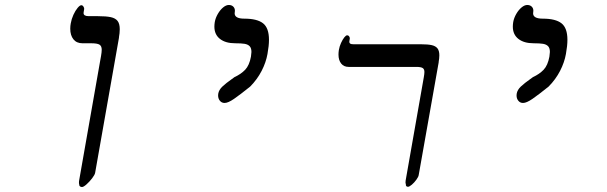

<svg xmlns="http://www.w3.org/2000/svg" viewBox="-20 -745 2440 772"><path d="M459 -597 362.5 -50Q361 -42 350.5 -28.2Q340 -14.5 328 -3.8Q316 7 309.5 7Q304 7 300.8 3.5Q297.5 0 298.5 -5Q297.5 -5 297.5 -10.5Q297.5 -17 298.5 -21L382.5 -499Q383.5 -503.5 386.2 -519.5Q389 -535.5 389 -545Q389 -560 380 -565.5Q371 -571 346.5 -571H311.5Q288 -571 275.2 -587Q262.5 -603 262.5 -629.5Q262.5 -641 264.5 -651Q267.5 -668.5 275.2 -685.5Q283 -702.5 292 -713.2Q301 -724 307 -724Q312 -724 315.5 -718.5Q319 -713 318.5 -709L316.5 -697Q316 -695.5 316 -692.5Q316 -680 337 -680H374Q407 -680 425.5 -676Q444 -672 452.8 -660.8Q461.5 -649.5 461.5 -627.5Q461.5 -612 458 -593Z M883 -331Q871.5 -331 864.2 -339.8Q857 -348.5 857 -361Q857 -365.5 857.5 -368Q860 -383.5 874.2 -397Q888.5 -410.5 912 -427L923 -435Q949 -447 965.8 -464.5Q982.5 -482 989 -517Q991 -531 991 -536Q991 -551.5 984 -559Q977 -566.5 963.5 -568.8Q950 -571 925.5 -571Q887 -571 864.5 -588.5Q842 -606 842 -638Q842 -646.5 843.5 -656Q846.5 -673 855.8 -689Q865 -705 877 -715Q889 -725 900 -725Q911 -725 917.8 -718.5Q924.5 -712 924.5 -702Q924.5 -698 924 -696Q923.5 -694.5 923.5 -691.5Q923.5 -670 962.5 -670Q1014 -670 1037.8 -651.2Q1061.5 -632.5 1061.5 -585Q1061.5 -561 1055.5 -528Q1049.5 -494 1032 -460Q1014.5 -426 986 -397Q945 -364 921 -347.5Q897 -331 883 -331Z M1744.5 -498 1663.5 -41Q1662.5 -34 1654.2 -22.5Q1646 -11 1636 -2.5Q1626 6 1620.5 6Q1615.5 6 1613.2 2.8Q1611 -0.5 1612 -6Q1610.5 -5.5 1610.5 -11Q1610.5 -16 1611 -19L1681 -417Q1681.5 -420.5 1684 -434.2Q1686.5 -448 1686.5 -455.5Q1686.5 -467 1679.5 -471.5Q1672.5 -476 1653 -476H1382Q1362.5 -476 1351.8 -489.5Q1341 -503 1341 -525.5Q1341 -534.5 1342.5 -544Q1345 -558.5 1351.2 -572.2Q1357.5 -586 1364.2 -594.5Q1371 -603 1375.5 -603Q1381 -603 1384 -598.5Q1387 -594 1386.5 -590L1385 -581Q1384.5 -579.5 1384.5 -577Q1384.5 -572 1388.2 -569.5Q1392 -567 1402 -567H1673Q1700.5 -567 1716 -563.5Q1731.5 -560 1739 -550.5Q1746.5 -541 1746.5 -522.5Q1746.5 -510.5 1743.5 -494Z M2083 -331Q2071.5 -331 2064.2 -339.8Q2057 -348.5 2057 -361Q2057 -365.5 2057.5 -368Q2060 -383.5 2074.2 -397Q2088.5 -410.5 2112 -427L2123 -435Q2149 -447 2165.8 -464.5Q2182.5 -482 2189 -517Q2191 -531 2191 -536Q2191 -551.5 2184 -559Q2177 -566.5 2163.5 -568.8Q2150 -571 2125.5 -571Q2087 -571 2064.5 -588.5Q2042 -606 2042 -638Q2042 -646.5 2043.5 -656Q2046.5 -673 2055.8 -689Q2065 -705 2077 -715Q2089 -725 2100 -725Q2111 -725 2117.8 -718.5Q2124.5 -712 2124.5 -702Q2124.5 -698 2124 -696Q2123.5 -694.5 2123.5 -691.5Q2123.5 -670 2162.5 -670Q2214 -670 2237.8 -651.2Q2261.5 -632.5 2261.5 -585Q2261.5 -561 2255.5 -528Q2249.5 -494 2232 -460Q2214.5 -426 2186 -397Q2145 -364 2121 -347.5Q2097 -331 2083 -331Z"/></svg>

Font: JuliaMono SemiBoldItalic
Style: Regular
Weight: 600
Italic angle: -9°
Monospace: yes
Designer: cormullion
Foundry: corm
Version: Version 0.049; ttfautohint (v1.8.4)